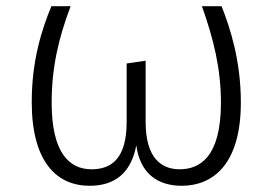

<svg xmlns="http://www.w3.org/2000/svg" viewBox="-20 -585 876 617"><path d="M692 -565H629C666 -460 690 -365 690 -255C690 -80 622 -41 557 -41C498 -41 448 -78 448 -193V-390L387 -381V-193C387 -73 336 -41 274 -41C202 -41 146 -95 146 -255C146 -365 167 -460 207 -565H145C114 -489 82 -391 82 -257C82 -65 162 12 268 12C348 12 401 -28 418 -118C430 -28 486 12 564 12C661 12 754 -53 754 -256C754 -391 719 -497 692 -565Z"/></svg>

Font: Glow Sans SC Normal
Style: Regular
Weight: 400
Designer: Ryoko NISHIZUKA (kana, bopomofo & ideographs); Paul D. Hunt (Latin, Greek & Cyrillic); Sandoll Communications, Soo-young
Version: Version 0.93